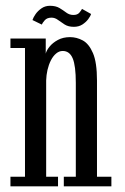

<svg xmlns="http://www.w3.org/2000/svg" viewBox="-20 -660 442 680"><path d="M17 0V-34H68.5V-490H17V-523.5H142V-470Q144.5 -481 155.5 -494.8Q166.5 -508.5 185 -518.5Q203.5 -528.5 228 -528.5Q251.5 -528.5 273.2 -516.8Q295 -505 309.2 -472Q323.5 -439 323.5 -374.5V-34H374.5V0H206V-34H248.5V-366.5Q248.5 -427 237.5 -453.2Q226.5 -479.5 202 -479.5Q189.5 -479.5 178.8 -470.5Q168 -461.5 160.2 -446.2Q152.5 -431 148.2 -412.5Q144 -394 143.5 -375V-34H185.5V0ZM241.5 -565Q222 -565 209 -573.2Q196 -581.5 185.2 -589.5Q174.5 -597.5 162.5 -597.5Q146.5 -597.5 138.5 -588.2Q130.5 -579 128 -573L95 -589Q98 -598.5 106 -610Q114 -621.5 127 -630.5Q140 -639.5 157 -639.5Q177.5 -639.5 190.8 -631.5Q204 -623.5 215 -615.2Q226 -607 240 -607Q254 -607 260.8 -614.8Q267.5 -622.5 270.5 -628.5L302.5 -610.5Q300.5 -603 292.5 -592.2Q284.5 -581.5 271.8 -573.2Q259 -565 241.5 -565Z"/></svg>

Font: Imbue Thin 10pt
Style: Regular
Weight: 400
Version: Version 1.102